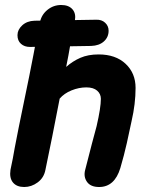

<svg xmlns="http://www.w3.org/2000/svg" viewBox="-20 -748 587 769"><path d="M100 -560 345 -564Q377 -565 396 -582Q415 -599 415 -625Q415 -644 401 -657Q387 -670 365 -669L118 -665Q88 -664 69 -646.5Q50 -629 50 -607Q50 -585 64 -572.5Q78 -560 100 -560ZM77 1Q106 1 131 -17.5Q156 -36 162 -68L189 -200Q190 -203 219 -353Q237 -374 266.5 -386Q296 -398 326 -398Q354 -398 369 -385Q384 -372 384 -352Q384 -317 367 -243L348 -172L321 -67Q314 -40 328.5 -19.5Q343 1 377 1Q439 1 462 -75Q477 -126 488 -175Q499 -224 507 -263Q523 -332 523 -396Q523 -455 483 -492.5Q443 -530 375 -530Q333 -530 302 -516.5Q271 -503 245 -480L254 -526Q267 -603 280 -666Q285 -694 270 -711Q255 -728 225 -728Q194 -728 170 -708.5Q146 -689 140 -659Q123 -580 114 -529Q98 -445 78 -350Q52 -225 39 -156Q32 -114 22 -68Q17 -35 32 -17Q47 1 77 1Z"/></svg>

Font: Balsamiq Sans
Style: Bold Italic
Weight: 700
Italic angle: -12°
Designer: Michael Angeles
Foundry: Balsamiq SRL
Version: Version 1.020; ttfautohint (v1.8.4.7-5d5b);gftools[0.9.26]